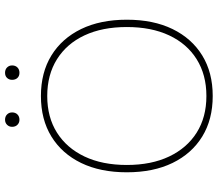

<svg xmlns="http://www.w3.org/2000/svg" viewBox="-71 -781 862 760"><g transform="rotate(-90 360.0 -401.0)"><path d="M360 -670Q453 -670 520.5 -628.5Q588 -587 625 -511Q662 -435 662 -330Q662 -225 625 -149Q588 -73 520.5 -31.5Q453 10 360 10Q267 10 199.5 -31.5Q132 -73 95 -149Q58 -225 58 -330Q58 -435 95 -511Q132 -587 199.5 -628.5Q267 -670 360 -670ZM360 -645Q276 -645 215 -606.5Q154 -568 120.5 -497.5Q87 -427 87 -330Q87 -233 120.5 -162.5Q154 -92 215 -53.5Q276 -15 360 -15Q444 -15 505.5 -53.5Q567 -92 600 -162.5Q633 -233 633 -330Q633 -427 600 -497.5Q567 -568 505.5 -606.5Q444 -645 360 -645ZM266 -812Q279 -812 287 -804Q295 -796 295 -784Q295 -771 287 -763Q279 -755 266 -755Q254 -755 246 -763Q238 -771 238 -784Q238 -796 246 -804Q254 -812 266 -812ZM452 -812Q465 -812 473 -804Q481 -796 481 -784Q481 -771 473 -763Q465 -755 452 -755Q439 -755 431.5 -763Q424 -771 424 -784Q424 -796 431.5 -804Q439 -812 452 -812Z"/></g></svg>

Font: Work Sans ExtraLight
Style: Regular
Weight: 200
Designer: Wei Huang
Foundry: Wei Huang
Version: Version 2.010; ttfautohint (v1.8.3)